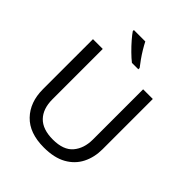

<svg xmlns="http://www.w3.org/2000/svg" viewBox="-259 -1091 1248 1248"><g transform="rotate(45 365.5 -467.0)"><path d="M640 -252Q640 -178 610 -118.5Q580 -59 518.5 -24.5Q457 10 362 10Q229 10 159.5 -62.5Q90 -135 90 -254V-714H180V-251Q180 -164 226.5 -116Q273 -68 367 -68Q464 -68 507.5 -119.5Q551 -171 551 -252V-714H640ZM341 -944Q352 -922 368.5 -894.5Q385 -867 403.5 -841Q422 -815 437 -796V-784H378Q355 -802 326 -830.5Q297 -859 272.5 -887.5Q248 -916 236 -934V-944Z"/></g></svg>

Font: Noto Sans Elymaic
Style: Regular
Weight: 400
Designer: Morgane Pierson
Foundry: Google LLC
Version: Version 1.002; ttfautohint (v1.8.4.7-5d5b)